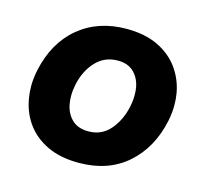

<svg xmlns="http://www.w3.org/2000/svg" viewBox="-82 -605 763 712"><g transform="rotate(15 299.0 -249.0)"><path d="M276.5 13.5Q205 13.5 154.8 -10.8Q104.5 -35 75 -76.2Q45.5 -117.5 37 -169.5Q33 -192 33 -215.5Q33 -245.5 39.5 -276.5Q63 -388.5 137.5 -450.5Q212 -512.5 321.5 -512.5Q391 -512.5 441 -488.8Q491 -465 521 -424Q551 -383 560.5 -331.5Q564.5 -308.5 564.5 -284.5Q564.5 -254.5 558 -223Q535 -114.5 462 -50.5Q389 13.5 276.5 13.5ZM281 -108.5Q332 -108.5 364.2 -146.2Q396.5 -184 407.5 -237.5Q412.5 -261 412.5 -282.5Q412.5 -298.5 410 -313Q403 -348 380.5 -369.2Q358 -390.5 320 -390.5Q269 -390.5 235.2 -354.2Q201.5 -318 190 -262Q185.5 -240 185.5 -219Q185.5 -202.5 188.5 -186.5Q195.5 -151.5 218.5 -130Q241.5 -108.5 281 -108.5Z"/></g></svg>

Font: Heraclito
Style: Bold Italic
Weight: 700
Italic angle: -12°
Designer: Kostas Bartsokas (font) & Cristiano Sobral (main changes)
Foundry: Kostas Bartsokas (font) & Cristiano Sobral (main changes)
Version: Version 1.00;July 8, 2020;FontCreator 13.0.0.2655 64-bit